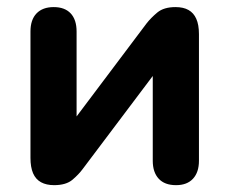

<svg xmlns="http://www.w3.org/2000/svg" viewBox="-20 -519 654 547"><path d="M134.2 8.5Q112 8.5 96.9 0.2Q81.8 -8 74.2 -25.4Q66.8 -42.8 66.8 -69.2V-429.2Q66.8 -462.8 84.1 -480.8Q101.5 -498.8 133 -498.8Q164.5 -498.8 181.4 -480.8Q198.2 -462.8 198.2 -429.2V-151.8H171.5L397.5 -452.2Q409.8 -468 428.2 -483.4Q446.8 -498.8 480 -498.8Q502.5 -498.8 517.1 -490.5Q531.8 -482.2 539.2 -465.4Q546.8 -448.5 546.8 -421.8V-61Q546.8 -28.2 529.9 -9.9Q513 8.5 481.5 8.5Q449 8.5 432.1 -9.9Q415.2 -28.2 415.2 -61V-339.2H442.8L216 -38Q204.5 -22.2 186.4 -6.9Q168.2 8.5 134.2 8.5Z"/></svg>

Font: Nunito ExtraLight
Style: Regular
Weight: 200
Designer: Vernon Adams
Foundry: Vernon Adams
Version: Version 3.602;April 4, 2023;FontCreator 14.0.0.2856 64-bit